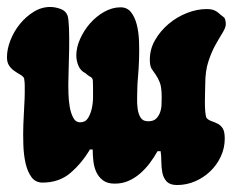

<svg xmlns="http://www.w3.org/2000/svg" viewBox="-21 -532 668 551"><path d="M487 -1Q467 -1 457.5 -11Q448 -21 445 -36Q442 -51 442 -68Q442 -85 440 -98H431Q421 -80 408.5 -63.5Q396 -47 381 -34Q366 -21 348 -13Q330 -5 308 -5Q287 -5 274.5 -14.5Q262 -24 255.5 -38Q249 -52 247 -69.5Q245 -87 245 -103H237Q214 -64 181.5 -36Q149 -8 101 -8Q81 -8 69.5 -23.5Q58 -39 52.5 -63Q47 -87 46 -116.5Q45 -146 46 -174.5Q47 -203 48.5 -227Q50 -251 50 -265Q50 -276 50 -286.5Q50 -297 48 -308Q44 -314 36 -318.5Q28 -323 19.5 -329Q11 -335 5 -344Q-1 -353 -1 -368Q-1 -391 9 -416.5Q19 -442 36 -463Q53 -484 75.5 -498Q98 -512 123 -512Q137 -512 152.5 -506.5Q168 -501 173 -487Q176 -477 177 -450.5Q178 -424 177.5 -392.5Q177 -361 176 -332Q175 -303 175 -289Q175 -280 175.5 -262Q176 -244 179 -226Q182 -208 189 -194.5Q196 -181 209 -181Q224 -181 231.5 -193Q239 -205 242.5 -221Q246 -237 246 -254Q246 -271 246 -281Q246 -295 245.5 -300.5Q245 -306 242.5 -308.5Q240 -311 236 -313Q232 -315 224 -322Q210 -329 204 -343.5Q198 -358 198 -373Q198 -396 209 -420.5Q220 -445 237.5 -465Q255 -485 278 -498Q301 -511 325 -511Q344 -511 355 -497Q366 -483 371.5 -461.5Q377 -440 378 -413Q379 -386 378 -360Q377 -334 375 -311Q373 -288 373 -275Q373 -266 372.5 -250.5Q372 -235 374 -220Q376 -205 382.5 -194.5Q389 -184 404 -184Q419 -184 426.5 -191Q434 -198 438 -208.5Q442 -219 442.5 -231Q443 -243 443 -253Q443 -282 437.5 -295.5Q432 -309 426 -317.5Q420 -326 414.5 -334Q409 -342 409 -361Q409 -391 424 -417Q439 -443 462.5 -463Q486 -483 515 -494.5Q544 -506 572 -506Q583 -506 589.5 -504Q596 -502 600.5 -499Q605 -496 610 -491.5Q615 -487 623 -481Q627 -473 627 -463Q627 -453 618 -438.5Q609 -424 597.5 -403.5Q586 -383 577 -355.5Q568 -328 568 -291Q568 -283 567.5 -269Q567 -255 567 -240Q567 -225 568 -212Q569 -199 572 -193Q578 -187 587 -184Q596 -181 604.5 -176.5Q613 -172 618.5 -163Q624 -154 624 -134Q624 -107 612.5 -82.5Q601 -58 582 -40Q563 -22 538.5 -11.5Q514 -1 487 -1Z"/></svg>

Font: r_Neptun CAT
Style: Regular
Weight: 400
Foundry: Peter Wiegel, CAT-Fonts
Version: Version 1.000;June 8, 2024;FontCreator 14.0.0.2814 32-bit